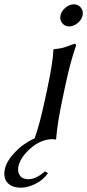

<svg xmlns="http://www.w3.org/2000/svg" viewBox="-75 -641 402 886"><path d="M22 225.1Q-19.5 225.1 -40.3 202.4Q-61 179.7 -52.7 140.1Q-44.9 102.5 -6.3 61.8Q32.2 21 85 -2.9Q108.9 -69.8 132.3 -180.2L144 -234.9Q169.9 -357.9 171.4 -411.1L173.8 -414.1Q183.6 -414.6 193.4 -416.3Q203.1 -418 210 -419.4Q216.8 -420.9 226.6 -424.1Q236.3 -427.2 240.5 -428.7Q244.6 -430.2 254.9 -434.1Q265.1 -438 268.1 -439Q277.3 -439 275.4 -429.2Q249 -353 227.5 -251L212.4 -180.2Q189.5 -71.3 184.1 0L181.6 2.9Q176.8 2 166 1Q111.3 2.9 65.2 44.2Q19 85.4 9.8 127Q4.9 151.9 16.8 168.9Q28.8 186 55.7 186Q91.8 186 132.3 149.9L146.5 158.2Q123 190.9 87.4 208Q51.8 225.1 22 225.1ZM211.9 -534.4Q199.7 -549.8 204.1 -570.1Q208.5 -590.3 227.1 -605.7Q245.6 -621.1 265.9 -621.1Q286.1 -621.1 298.3 -605.7Q310.5 -590.3 306.2 -570.1Q301.8 -549.8 283.2 -534.4Q264.6 -519 244.4 -519Q224.1 -519 211.9 -534.4Z"/></svg>

Font: Linux Biolinum
Style: Italic
Weight: 400
Italic angle: -12°
Designer: Philipp H. Poll
Foundry: Philipp H. Poll
Version: Version 1.1.3 ; ttfautohint (v0.9)